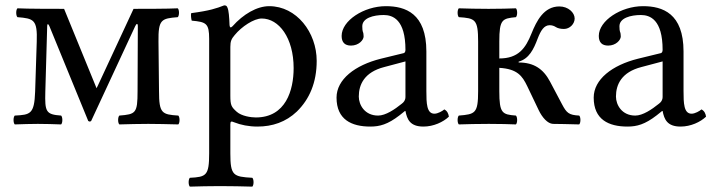

<svg xmlns="http://www.w3.org/2000/svg" viewBox="-20 -462 2655 716"><path d="M117 -306 111 -120C108 -36 93 -34 35 -31C29 -25 29 -4 35 2C55 1 105 0 121 0C141 0 188 1 208 2C214 -4 214 -25 208 -31C151 -35 147 -45 149 -120L156 -365C156 -374 160 -374 164 -365L309 -11C313 -8 317 -8 320 -11L484 -364C489 -375 494 -376 494 -364L493 -122C493 -39 486 -36 425 -31C419 -25 419 -4 425 2C461 1 498 0 533 0C563 0 606 1 645 2C651 -4 651 -25 645 -31C584 -35 573 -39 573 -122L571 -307C570 -390 582 -393 643 -398C649 -404 649 -425 643 -431C608 -429 511 -429 478 -429L345 -143L340 -133L336 -143L219 -429C186 -429 80 -429 45 -431C39 -425 39 -404 45 -398C106 -393 120 -389 117 -306Z M836 -368C835 -398 833 -424 828 -434C826 -439 824 -442 816 -442C788 -431 762 -422 693 -413C691 -407 693 -391 695 -385C749 -380 760 -375 760 -317V110C760 193 749 198 688 201C682 207 682 228 688 234C723 233 760 232 800 232C840 232 888 233 921 234C927 228 927 207 921 201C850 197 839 193 839 110V2C839 -11 843 -10 853 -6C878 4 908 10 940 10C996 10 1046 -7 1087 -46C1134 -92 1161 -154 1161 -235C1161 -341 1086 -439 984 -439C938 -439 887 -409 847 -364C841 -358 837 -358 836 -368ZM855 -331C881 -363 927 -393 956 -393C1020 -393 1075 -321 1075 -208C1075 -126 1046 -24 934 -24C916 -24 881 -29 863 -45C843 -63 839 -69 839 -105V-287C839 -308 843 -317 855 -331Z M1492 -48C1498 -17 1509 10 1559 10C1597 10 1633 -7 1654 -27C1652 -39 1648 -48 1637 -54C1630 -48 1613 -38 1600 -38C1571 -38 1570 -77 1570 -123V-270C1570 -412 1492 -439 1419 -439C1337 -439 1254 -385 1254 -328C1254 -304 1266 -292 1289 -292C1318 -292 1336 -313 1336 -326C1336 -333 1335 -340 1333 -344C1332 -347 1331 -353 1331 -364C1331 -395 1373 -406 1411 -406C1445 -406 1492 -389 1492 -276C1492 -269 1489 -265 1486 -264L1400 -243C1304 -219 1235 -166 1235 -98C1235 -16 1291 10 1361 10C1396 10 1426 2 1470 -32L1490 -48ZM1492 -233V-101C1492 -88 1486 -81 1478 -75C1452 -54 1418 -31 1390 -31C1340 -31 1318 -71 1318 -102C1318 -147 1339 -193 1413 -212Z M2042 0C2042 0 2120 1 2140 2C2146 -4 2146 -25 2140 -31C2101 -33 2093 -41 2076 -73L2031 -158C2006 -205 1971 -229 1914 -229V-232C1953 -243 1970 -278 1985 -318C1997 -349 2009 -368 2030 -368C2039 -368 2047 -365 2053 -361C2059 -357 2070 -354 2083 -354C2105 -354 2123 -373 2123 -393C2123 -415 2099 -438 2066 -438C2008 -438 1981 -384 1962 -337C1940 -282 1913 -244 1842 -244V-307C1842 -390 1853 -393 1904 -398C1910 -404 1910 -425 1904 -431C1880 -430 1842 -429 1802 -429C1759 -429 1724 -430 1691 -431C1685 -425 1685 -404 1691 -398C1752 -394 1763 -390 1763 -307V-122C1763 -39 1752 -36 1691 -31C1685 -25 1685 -4 1691 2C1724 1 1759 0 1803 0C1842 0 1882 1 1904 2C1910 -4 1910 -25 1904 -31C1853 -35 1842 -39 1842 -122V-209C1910 -205 1928 -178 1946 -141L1989 -51C2002 -24 2022 -1 2042 0Z M2451 -48C2457 -17 2468 10 2518 10C2556 10 2592 -7 2613 -27C2611 -39 2607 -48 2596 -54C2589 -48 2572 -38 2559 -38C2530 -38 2529 -77 2529 -123V-270C2529 -412 2451 -439 2378 -439C2296 -439 2213 -385 2213 -328C2213 -304 2225 -292 2248 -292C2277 -292 2295 -313 2295 -326C2295 -333 2294 -340 2292 -344C2291 -347 2290 -353 2290 -364C2290 -395 2332 -406 2370 -406C2404 -406 2451 -389 2451 -276C2451 -269 2448 -265 2445 -264L2359 -243C2263 -219 2194 -166 2194 -98C2194 -16 2250 10 2320 10C2355 10 2385 2 2429 -32L2449 -48ZM2451 -233V-101C2451 -88 2445 -81 2437 -75C2411 -54 2377 -31 2349 -31C2299 -31 2277 -71 2277 -102C2277 -147 2298 -193 2372 -212Z"/></svg>

Font: Libertinus Math
Style: Regular
Weight: 400
Designer: Philipp H. Poll, Khaled Hosny
Foundry: Caleb Maclennan
Version: Version 7.050;RELEASE